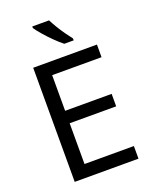

<svg xmlns="http://www.w3.org/2000/svg" viewBox="-170 -1036 897 1129"><g transform="rotate(-20 278.0 -472.0)"><path d="M496 0H97V-714H496V-635H187V-412H478V-334H187V-79H496ZM280 -944Q291 -922 307.5 -894.5Q324 -867 342.5 -841Q361 -815 376 -796V-784H317Q294 -802 265 -830.5Q236 -859 211.5 -887.5Q187 -916 175 -934V-944Z"/></g></svg>

Font: Noto Sans Anatolian Hieroglyphs
Style: Regular
Weight: 400
Designer: Monotype Design Team
Foundry: Monotype Imaging Inc.
Version: Version 2.001; ttfautohint (v1.8.4.7-5d5b)